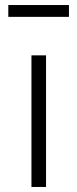

<svg xmlns="http://www.w3.org/2000/svg" viewBox="-20 -743 307 763"><path d="M163 0H105V-523H163ZM254 -676H13V-723H254Z"/></svg>

Font: Trujillo Light
Style: Regular
Weight: 300
Designer: Fira Sans original fonts by bBox Type GmbH, Carrois Corporate GbR, & Edenspiekermann AG / Changes by Cristiano Sobral
Foundry: Fira Sans original fonts by bBox Type GmbH, Carrois Corporate GbR, & Edenspiekermann AG / Changes by Cristiano Sobral
Version: Version 4.301;July 28, 2020;FontCreator 13.0.0.2655 64-bit